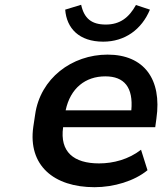

<svg xmlns="http://www.w3.org/2000/svg" viewBox="-20 -780 685 811"><path d="M379.4 10.7C460.4 10.7 547.4 -15.1 603 -61L575.7 -147.5C523.4 -106.9 459 -89.8 398.4 -89.8C291.5 -89.8 231.9 -138.2 246.6 -242.7H635.7L640.6 -278.8C665 -446.3 587.4 -549.3 434.6 -549.3C283.2 -549.3 149.9 -448.7 128.4 -295.9L120.6 -244.1C97.7 -81.5 207 10.7 379.4 10.7ZM416 -604C507.8 -604 578.6 -655.8 613.3 -739.3L554.2 -758.8C524.4 -705.1 486.3 -676.3 426.8 -676.3C366.7 -676.3 335.4 -702.1 322.8 -759.8L255.4 -739.3C261.2 -660.6 314 -604 416 -604ZM424.8 -457.5C504.9 -457.5 543.5 -411.1 534.7 -314H257.3C277.3 -408.2 341.3 -457.5 424.8 -457.5Z"/></svg>

Font: Winston SemiBold
Style: Italic
Weight: 600
Italic angle: -8.13011°
Designer: Vernon Adams, Kim Jin-seong, David Berlow, Cristiano Sobral
Foundry: The Winston Project Authors
Version: Version 3.004